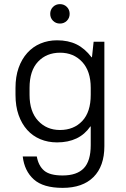

<svg xmlns="http://www.w3.org/2000/svg" viewBox="-20 -702 610 929"><path d="M256 -13Q212 -13 175 -28.5Q138 -44 111.5 -73.5Q85 -103 70 -145.5Q55 -188 55 -243V-277Q55 -331 70 -373.5Q85 -416 112 -446Q139 -476 176 -491.5Q213 -507 256 -507Q310 -507 350 -487.5Q390 -468 423 -425H425L433 -500H485V5Q485 102 432.5 154.5Q380 207 283 207Q189 207 143.5 166Q98 125 90 55H158Q166 100 193.5 123.5Q221 147 283 147Q352 147 385.5 112Q419 77 419 0V-90H417Q364 -13 256 -13ZM270 -73Q337 -73 378 -116.5Q419 -160 419 -243V-277Q419 -358 377.5 -402.5Q336 -447 271 -447Q205 -447 164 -403.5Q123 -360 123 -277V-243Q123 -162 164.5 -117.5Q206 -73 270 -73ZM270 -588Q250 -588 236.5 -601.5Q223 -615 223 -635Q223 -655 236.5 -668.5Q250 -682 270 -682Q290 -682 303.5 -668.5Q317 -655 317 -635Q317 -615 303.5 -601.5Q290 -588 270 -588Z"/></svg>

Font: PT Root UI
Style: Regular
Weight: 400
Designer: Vitaly Kuzmin
Foundry: ParaType Ltd.
Version: Version 2.001G